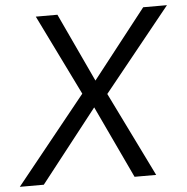

<svg xmlns="http://www.w3.org/2000/svg" viewBox="-75 -755 783 805"><g transform="rotate(-5 316.5 -352.5)"><path d="M-24 0 282 -380 281 -346 105 -705H196L336 -405H322L557 -705H657L365 -343V-377L550 0H459L309 -319H327L77 0Z"/></g></svg>

Font: Nunito Sans 10pt SemiCondensed
Style: Italic
Weight: 400
Width: 4
Italic angle: -9°
Designer: Vernon Adams
Foundry: Vernon Adams
Version: Version 3.101;gftools[0.9.27]